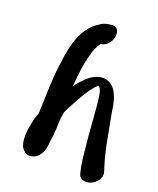

<svg xmlns="http://www.w3.org/2000/svg" viewBox="-137 -755 742 901"><g transform="rotate(20 234.0 -304.0)"><path d="M96 -394C89 -346 86 -229 84 -164C78 -149 72 -130 69 -112C59 -70 55 -27 67 6C68 9 92 61 144 28C178 2 177 -40 180 -63C187 -100 186 -140 189 -179L190 -184L194 -209C199 -221 206 -234 213 -247C241 -301 276 -361 303 -381C322 -371 324 -327 328 -291C335 -202 343 -83 356 3L364 36C371 67 405 67 427 58C447 49 474 24 467 -7L458 -36C435 -107 420 -208 404 -288C401 -316 396 -338 389 -357C377 -387 360 -419 315 -423H313C270 -423 238 -393 217 -370C208 -361 201 -350 191 -338C194 -388 206 -515 241 -561C245 -566 245 -568 246 -569H250L254 -570C310 -586 318 -681 261 -670C253 -669 229 -668 208 -652C117 -597 107 -476 96 -394Z"/></g></svg>

Font: Stray Cat
Style: ExBlkCnObl
Weight: 1000
Version: Version 1.0